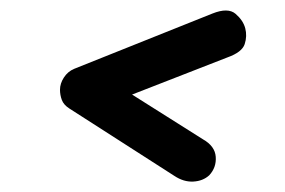

<svg xmlns="http://www.w3.org/2000/svg" viewBox="-20 -462 546 368"><path d="M314 -125 113 -254Q102 -261 98.5 -270.5Q95 -280 95 -290Q95 -302 102.5 -313.5Q110 -325 122 -330L387 -436Q417 -448 431.5 -435.5Q446 -423 450 -408Q454 -393 449 -377.5Q444 -362 416 -352L185 -262L190 -308L369 -195Q392 -182 393.5 -161.5Q395 -141 381 -126Q369 -115 350.5 -114Q332 -113 314 -125Z"/></svg>

Font: Edu VIC WA NT Beginner SemiBold
Style: Regular
Weight: 600
Designer: Tina and Corey Anderson
Foundry: Google for Education
Version: Version 1.003